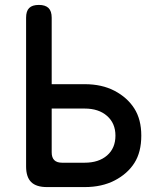

<svg xmlns="http://www.w3.org/2000/svg" viewBox="-20 -760 640 780"><path d="M86 -688Q86 -715 98.5 -727.5Q111 -740 138 -740Q164 -740 177 -727.5Q190 -715 190 -688V-418H324Q394 -418 445.5 -391Q497 -364 525.5 -319.5Q554 -275 554 -209Q554 -142 526 -98Q498 -54 446 -27Q394 0 324 0H171Q127 0 106.5 -20.5Q86 -41 86 -84ZM190 -141Q190 -120 200.5 -109.5Q211 -99 232 -99H324Q381 -99 415 -128.5Q449 -158 449 -209Q449 -259 415 -289Q381 -319 324 -319H190Z"/></svg>

Font: Maple Mono NL Medium
Style: Regular
Weight: 500
Monospace: yes
Designer: subframe7536
Version: Version 7.000